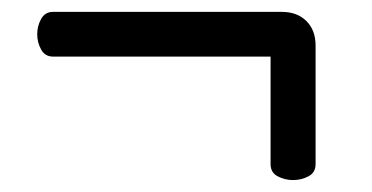

<svg xmlns="http://www.w3.org/2000/svg" viewBox="-20 -399 630 325"><path d="M438 -121.1V-303.2H69.8Q56.2 -303.2 49.6 -315.2Q43 -327.1 43 -341.1Q43 -355 49.6 -366.9Q56.2 -378.9 69.8 -378.9H457Q482.9 -378.9 498.5 -363.5Q514.2 -348.1 514.2 -321.8V-121.1Q514.2 -106.9 502.2 -100.6Q490.2 -94.2 476.1 -94.2Q461.9 -94.2 450 -100.6Q438 -106.9 438 -121.1Z"/></svg>

Font: LXGW WenKai Screen
Style: Regular
Weight: 400
Designer: LXGW / Fontworks Inc.
Foundry: LXGW / Fontworks Inc.
Version: Version 1.510;January 18,2025